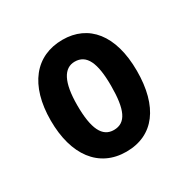

<svg xmlns="http://www.w3.org/2000/svg" viewBox="-93 -807 512 521"><g transform="rotate(-30 163.0 -547.0)"><path d="M297 -548C297 -661 245 -722 164 -722C79 -722 27 -658 27 -548C27 -440 77 -372 163 -372C249 -372 297 -437 297 -548ZM110 -548C110 -620 129 -654 163 -654C200 -654 216 -620 216 -548C216 -474 201 -440 163 -440C127 -440 110 -474 110 -548Z"/></g></svg>

Font: Noto Sans Gujarati ExtraCondensed SemiBold
Style: Regular
Weight: 600
Width: 2
Designer: Jelle Bosma - Monotype Design Team, Universal Thirst
Foundry: Monotype Imaging Inc.
Version: Version 2.106